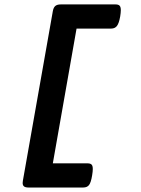

<svg xmlns="http://www.w3.org/2000/svg" viewBox="-20 -690 640 873"><path d="M529.3 -643.6Q529.3 -632.3 526.4 -614.7Q521 -584 511.7 -572Q502.4 -560.1 485.8 -560.1H328.1L220.2 52.7H377.9Q390.6 52.7 396.2 58.1Q401.9 63.5 401.9 78.6Q401.9 89.8 398.9 107.4Q393.6 140.1 384.8 151.4Q376 162.6 358.4 162.6H109.4Q95.7 162.6 89.4 157.7Q83 152.8 83 142.1Q83 139.6 84 131.8L220.2 -639.2Q223.1 -655.8 231.4 -662.8Q239.7 -669.9 256.3 -669.9H505.4Q518.1 -669.9 523.7 -664.3Q529.3 -658.7 529.3 -643.6Z"/></svg>

Font: Courier Prime
Style: Bold Italic
Weight: 700
Italic angle: -10°
Designer: Alan Dague-Greene
Foundry: Quote-Unquote Apps
Version: Version 3.018